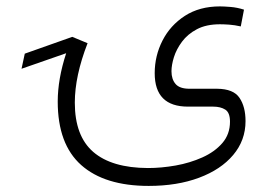

<svg xmlns="http://www.w3.org/2000/svg" viewBox="-20 -346 861 609"><path d="M257.8 -209Q217.3 -105 217.3 -20.5Q217.3 85.4 275.9 136Q334.5 186.5 449.2 187Q491.7 187 537.1 179Q582.5 170.9 621.8 153.3Q661.1 135.7 685.3 107.7Q709.5 79.6 709.5 40Q709.5 11.2 694.6 1.7Q679.7 -7.8 656.2 -7.8H576.2Q470.7 -7.8 470.7 -113.8Q470.7 -168.9 495.4 -217.3Q520 -265.6 566.4 -295.7Q612.8 -325.7 677.7 -325.7Q689.9 -325.7 711.2 -324Q732.4 -322.3 753.9 -315.4L743.7 -262.2Q724.1 -266.6 707.3 -267.8Q690.4 -269 677.7 -269Q634.3 -269 604.7 -253.4Q575.2 -237.8 557.4 -213.9Q539.6 -189.9 531.7 -164.8Q523.9 -139.6 523.9 -120.1Q523.9 -94.7 536.9 -79.6Q549.8 -64.5 581.1 -64.5H668.9Q720.7 -64 739.7 -35.6Q758.8 -7.3 758.8 38.1Q758.8 99.1 719.7 145.5Q680.7 191.9 611.3 217.8Q542 243.7 451.7 243.7Q312 243.7 237.5 177.5Q163.1 111.3 163.1 -23.9Q163.1 -95.2 189.9 -177.2L48.3 -127.9L58.6 -175.8L209 -229H209.5Z"/></svg>

Font: Vazir Thin FD-UI
Style: Thin-FD-UI
Weight: 100
Designer: Saber Rastikerdar
Foundry: Saber Rastikerdar
Version: Version 30.1.0